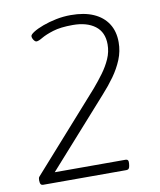

<svg xmlns="http://www.w3.org/2000/svg" viewBox="-80 -770 696 835"><g transform="rotate(-10 267.5 -353.0)"><path d="M43 0Q37 0 34 -3Q31 -6 30 -11.5Q29 -17 29 -22Q29 -28 30 -32Q31 -36 35 -40L332 -374Q356 -402 377 -430.5Q398 -459 411.5 -489.5Q425 -520 425 -553Q425 -607 388.5 -634.5Q352 -662 290 -662Q236 -662 202.5 -651.5Q169 -641 150.5 -630Q132 -619 123 -619Q119 -619 115 -623Q111 -627 108 -633Q105 -639 105 -645Q105 -652 121.5 -662.5Q138 -673 165 -683Q192 -693 224 -699.5Q256 -706 289 -706Q348 -706 389 -688Q430 -670 452 -636Q474 -602 474 -554Q474 -514 459 -477.5Q444 -441 420 -407.5Q396 -374 366 -341L102 -45H415Q429 -45 427 -27L426 -18Q425 -9 421.5 -4.5Q418 0 411 0Z"/></g></svg>

Font: Asap ExtraLight
Style: Italic
Weight: 250
Italic angle: -6°
Version: Version 3.001